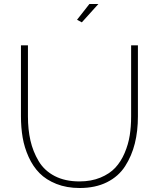

<svg xmlns="http://www.w3.org/2000/svg" viewBox="-20 -937 796 962"><path d="M390 -825 366 -838 428 -917H473ZM379 5Q314 5 262.5 -15.5Q211 -36 178 -69.5Q145 -103 123.5 -150.5Q102 -198 93.5 -248Q85 -298 85 -354V-710H120V-354Q120 -288 132.5 -233Q145 -178 173.5 -130Q202 -82 254 -55Q306 -28 378 -28Q437 -28 483 -47Q529 -66 557.5 -96.5Q586 -127 604.5 -170.5Q623 -214 630 -258.5Q637 -303 637 -354V-710H671V-354Q671 -280 655.5 -218Q640 -156 607 -104.5Q574 -53 516 -24Q458 5 379 5Z"/></svg>

Font: Raleway-v4020 ExtraLight
Style: Regular
Weight: 275
Designer: Matt McInerney, Pablo Impallari, Rodrigo Fuenzalida
Foundry: Matt McInerney, Pablo Impallari, Rodrigo Fuenzalida
Version: Version 4.020;PS 004.020;hotconv 1.0.88;makeotf.lib2.5.64775